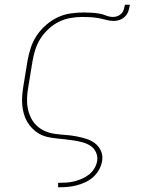

<svg xmlns="http://www.w3.org/2000/svg" viewBox="-20 -591 640 816"><path d="M227 205V186H228Q245 186 261.5 185Q278 184 294.5 180Q311 176 327.5 169Q344 162 358 151Q372 140 381 125Q390 110 393 93Q396 74 388 56.5Q380 39 365 29Q350 19 331.5 14Q313 9 294 6Q275 3 256 1Q237 -1 217.5 -3Q198 -5 179.5 -9.5Q161 -14 145.5 -23Q130 -32 117 -45.5Q104 -59 95 -74.5Q86 -90 81 -108.5Q76 -127 74.5 -146Q73 -165 74.5 -184.5Q76 -204 79 -223L97 -333Q102 -361 111 -388.5Q120 -416 136.5 -440.5Q153 -465 176 -485Q199 -505 225.5 -517.5Q252 -530 280.5 -534Q309 -538 336 -538Q352 -538 368.5 -537Q385 -536 400.5 -533.5Q416 -531 430.5 -525Q445 -519 461 -519Q471 -519 480.5 -523Q490 -527 497 -534.5Q504 -542 506.5 -552Q509 -562 511 -571H532Q530 -558 526 -545Q522 -532 512.5 -522Q503 -512 490 -507Q477 -502 464 -502Q447 -502 431 -506.5Q415 -511 398 -514Q381 -517 364 -518Q347 -519 330 -519Q305 -519 279.5 -514.5Q254 -510 230.5 -498.5Q207 -487 186.5 -468Q166 -449 152 -427Q138 -405 130 -380Q122 -355 118 -330L100 -220Q96 -198 95 -175Q94 -152 98 -131Q102 -110 111.5 -90.5Q121 -71 136.5 -56.5Q152 -42 172 -33.5Q192 -25 214 -22Q236 -19 258 -17.5Q280 -16 302 -12Q324 -8 345 -1.5Q366 5 383 17.5Q400 30 409 50.5Q418 71 414 93Q411 112 401 130Q391 148 376 161.5Q361 175 342.5 183.5Q324 192 304.5 197Q285 202 266 203.5Q247 205 228 205Z"/></svg>

Font: Iosevka Curly Slab ThExObl
Style: Regular
Weight: 100
Width: 7
Italic angle: -9°
Monospace: yes
Designer: Belleve Invis
Foundry: Belleve Invis
Version: Version 11.1.0; ttfautohint (v1.8.3)